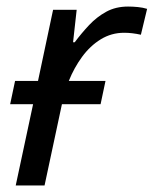

<svg xmlns="http://www.w3.org/2000/svg" viewBox="-20 -566 469 586"><path d="M28 0 81 -248H11L26 -319H96L142 -536H214L203 -437H208Q229 -465 252 -489.5Q275 -514 304 -530Q333 -546 371 -546Q385 -546 400.5 -544.5Q416 -543 429 -539L410 -460Q383 -466 359 -466Q320 -466 287.5 -446Q255 -426 230.5 -392.5Q206 -359 190 -319H302L287 -248H169L116 0Z"/></svg>

Font: Noto Sans
Style: Italic
Weight: 400
Italic angle: -12°
Designer: Monotype Design Team
Foundry: Monotype Imaging Inc.
Version: Version 2.013; ttfautohint (v1.8.4.7-5d5b)